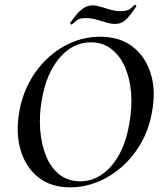

<svg xmlns="http://www.w3.org/2000/svg" viewBox="-20 -794 694 826"><path d="M282 12Q199 12 144.5 -31.5Q90 -75 68.5 -149Q47 -223 63 -313Q75 -383 107 -442Q139 -501 186 -544.5Q233 -588 290.5 -612Q348 -636 410 -636Q496 -636 551.5 -592.5Q607 -549 629 -476Q651 -403 634 -313Q621 -238 586.5 -178Q552 -118 504 -76Q456 -34 399 -11Q342 12 282 12ZM325 -14Q401 -14 458.5 -79.5Q516 -145 536 -260Q549 -331 544 -394Q539 -457 517.5 -506Q496 -555 458.5 -583.5Q421 -612 371 -612Q294 -612 237 -546Q180 -480 160 -366Q148 -298 153 -235Q158 -172 178.5 -122Q199 -72 236 -43Q273 -14 325 -14ZM289 -689Q288 -687 284.5 -690Q281 -693 282 -696Q292 -710 306 -727.5Q320 -745 338 -758Q356 -771 378 -771Q393 -771 412.5 -765Q432 -759 454.5 -752.5Q477 -746 499 -746Q522 -746 534 -752.5Q546 -759 559 -773Q561 -775 564.5 -771.5Q568 -768 566 -766Q536 -721 517.5 -706Q499 -691 476 -691Q457 -691 436.5 -697.5Q416 -704 394 -710Q372 -716 349 -716Q323 -716 313 -708.5Q303 -701 289 -689Z"/></svg>

Font: Cormorant SemiBold
Style: Italic
Weight: 600
Italic angle: -10°
Designer: Christian Thalmann (Catharsis Fonts)
Foundry: Catharsis Fonts
Version: Version 4.000